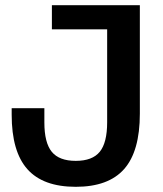

<svg xmlns="http://www.w3.org/2000/svg" viewBox="-20 -710 629 740"><path d="M25 -268V-293H151V-238Q151 -160 179.5 -125Q208 -90 272 -90Q336 -90 364.5 -125Q393 -160 393 -239V-597H180V-690H519V-272Q519 -127 458.5 -58.5Q398 10 272 10Q146 10 85.5 -58Q25 -126 25 -268Z"/></svg>

Font: Mozilla Headline BETA SemiBold
Style: Regular
Weight: 600
Designer: Studio DRAMA
Foundry: Studio DRAMA
Version: Version 0.100